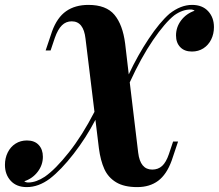

<svg xmlns="http://www.w3.org/2000/svg" viewBox="-60 -742 885 776"><path d="M804.7 -632.3Q804.7 -605 793.5 -582.3Q782.2 -559.6 762 -546.6Q741.7 -533.7 715.8 -533.7Q685.5 -533.7 668.5 -551.5Q651.4 -569.3 651.4 -598.6Q651.4 -632.3 672.1 -659.7Q692.9 -687 726.6 -698.7Q720.7 -703.6 710 -703.6Q677.2 -703.6 644.5 -680.2Q606.4 -649.9 558.3 -579.6Q510.3 -509.3 464.4 -409.2L498.5 -125Q506.8 -56.6 555.2 -56.6Q579.1 -56.6 595.2 -71.3Q611.3 -85.9 622.6 -119.1L639.6 -169.9H659.7L633.8 -92.8Q613.3 -36.6 579.1 -11.2Q544.9 14.2 494.6 14.2Q441.4 14.2 409.2 -5.4Q377 -24.9 361.6 -59.1Q346.2 -93.3 339.8 -142.1L325.7 -257.8Q287.6 -184.6 237.3 -119.9Q187 -55.2 141.6 -20Q95.7 14.2 48.3 14.2Q6.8 14.2 -16.6 -11.2Q-40 -36.6 -40 -75.7Q-40 -103 -28.8 -125.7Q-17.6 -148.4 2.7 -161.4Q22.9 -174.3 48.8 -174.3Q79.6 -174.3 96.4 -156.2Q113.3 -138.2 113.3 -108.4Q113.3 -75.2 92.5 -47.9Q71.8 -20.5 38.1 -9.3Q43.9 -4.4 55.2 -4.4Q86.4 -4.9 121.1 -27.8Q164.1 -57.6 218.3 -126Q272.5 -194.3 321.8 -290L285.6 -585.9Q277.8 -655.8 230 -655.8Q206.5 -655.8 190.2 -639.6Q173.8 -623.5 161.6 -588.9L144.5 -538.1H124.5L150.4 -615.2Q170.9 -671.4 207.3 -696.8Q243.7 -722.2 297.4 -722.2Q369.1 -722.2 402.6 -682.1Q436 -642.1 445.8 -565.9L460.4 -441.4Q496.6 -518.6 541 -585.2Q585.4 -651.9 625 -686.5Q670.4 -722.2 716.3 -722.2Q757.8 -722.2 781.2 -696.8Q804.7 -671.4 804.7 -632.3Z"/></svg>

Font: TypoPRO Playfair Display SC
Style: Bold Italic
Weight: 700
Italic angle: -14.9847°
Designer: Claus Eggers Sørensen
Foundry: Claus Eggers Sørensen
Version: Version 1.004;PS 001.004;hotconv 1.0.70;makeotf.lib2.5.58329